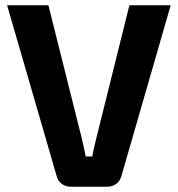

<svg xmlns="http://www.w3.org/2000/svg" viewBox="-20 -710 676 730"><path d="M629 -690H472L348 -192C342 -167 335 -140 331 -115H306C301 -140 295 -167 289 -192L164 -690H7L195 -42C201 -17 222 0 249 0H388C415 0 436 -17 442 -42Z"/></svg>

Font: SnT
Style: Bold
Weight: 700
Designer: Natanael Gama
Version: Version 1.001;PS 001.001;hotconv 1.0.70;makeotf.lib2.5.58329